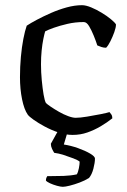

<svg xmlns="http://www.w3.org/2000/svg" viewBox="-20 -520 489 740"><path d="M260 0Q233 0 205 -9.5Q177 -19 152 -32.5Q127 -46 109.5 -58.5Q92 -71 87 -78Q73 -98 65 -137.5Q57 -177 57 -222Q57 -263 60.5 -301Q64 -339 70 -370Q76 -401 83 -421Q98 -431 122.5 -444Q147 -457 176.5 -470Q206 -483 237 -491.5Q268 -500 296 -500Q311 -500 331.5 -491.5Q352 -483 372.5 -470.5Q393 -458 408 -445.5Q423 -433 427 -426Q427 -414 420.5 -396Q414 -378 405.5 -361Q397 -344 389 -336Q379 -336 370.5 -339Q362 -342 355 -345Q350 -361 341.5 -382Q333 -403 323.5 -419Q314 -435 303 -435Q270 -435 240 -428Q210 -421 187.5 -413Q165 -405 154 -399Q151 -389 147 -369.5Q143 -350 140.5 -325Q138 -300 138 -272Q138 -242 141 -210.5Q144 -179 148 -155.5Q152 -132 157 -123Q162 -118 176 -108.5Q190 -99 207.5 -89Q225 -79 242.5 -72.5Q260 -66 272 -66Q288 -66 315.5 -70.5Q343 -75 368 -80Q393 -85 402 -88Q405 -85 409 -79Q413 -73 413 -64Q393 -48 368.5 -33.5Q344 -19 317 -9.5Q290 0 260 0ZM222 200Q214 200 199.5 196Q185 192 173 186.5Q161 181 157 176Q157 169 159 165Q161 161 162 159Q198 159 225.5 158Q253 157 276 152Q281 144 284 128.5Q287 113 287 103Q280 97 263 90.5Q246 84 226 77.5Q206 71 189 69Q185 63 180.5 53.5Q176 44 176 34Q186 17 193.5 2.5Q201 -12 217 -37H248L226 37Q253 41 281 51Q309 61 327.5 72Q346 83 346 91Q346 107 340 130Q334 153 323 166Q307 176 287 183.5Q267 191 249 195.5Q231 200 222 200Z"/></svg>

Font: Texturina 12pt Light
Style: Regular
Weight: 300
Designer: Guillermo Torres Carreño
Foundry: Omnibus-Type
Version: Version 1.002